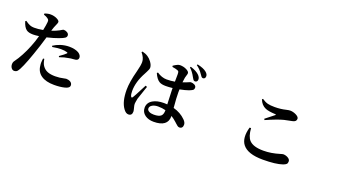

<svg xmlns="http://www.w3.org/2000/svg" viewBox="-43 -1600 4586 2432"><g transform="rotate(20 2250.0 -384.0)"><path d="M152.3 40Q130.9 40 115.2 19Q99.6 -2 99.6 -32.2Q99.6 -50.8 107.4 -66.4Q112.3 -76.2 127 -95.7Q142.6 -117.2 151.4 -131.8Q224.6 -250 277.3 -403.3Q286.1 -429.7 300.8 -481.4Q252.9 -474.6 221.7 -474.6Q161.1 -474.6 130.9 -497.1Q93.8 -524.4 71.3 -599.6L83 -608.4Q121.1 -581.1 147 -570.8Q172.9 -560.5 203.1 -560.5Q254.9 -559.6 323.2 -572.3Q338.9 -646.5 341.8 -685.5Q342.8 -704.1 339.4 -712.4Q335.9 -720.7 323.2 -730.5Q303.7 -746.1 265.6 -758.8L266.6 -773.4Q310.5 -791 346.7 -790Q390.6 -790 429.7 -771.5Q468.8 -752.9 469.7 -732.4Q469.7 -718.8 456.1 -690.4Q437.5 -650.4 426.8 -613.3L422.9 -598.6Q481.4 -618.2 524.4 -641.6Q531.2 -645.5 542 -652.3Q561.5 -664.1 567.4 -664.1Q591.8 -664.1 612.3 -652.3Q639.6 -637.7 639.6 -612.3Q639.6 -591.8 620.1 -577.6Q600.6 -563.5 546.9 -543.9Q485.4 -520.5 394.5 -499Q393.6 -494.1 390.6 -484.4Q368.2 -407.2 355.5 -370.1Q269.5 -106.4 219.7 -13.7Q204.1 14.6 193.4 25.4Q177.7 40 152.3 40ZM689.5 34.2Q578.1 34.2 514.6 -9.8Q451.2 -53.7 443.4 -135.7Q436.5 -171.9 445.3 -232.4L461.9 -233.4Q470.7 -175.8 492.2 -145.5Q519.5 -105.5 563.5 -88.9Q603.5 -73.2 666 -73.2Q724.6 -73.2 783.2 -86.9Q802.7 -91.8 808.6 -91.8Q840.8 -91.8 865.2 -78.1Q892.6 -61.5 892.6 -32.2Q892.6 4.9 829.1 19.5Q770.5 34.2 689.5 34.2ZM630.9 -317.4 622.1 -330.1Q688.5 -376 708 -397.5Q715.8 -406.2 703.1 -411.1Q670.9 -421.9 619.1 -421.9Q575.2 -421.9 503.9 -409.2L498 -423.8Q539.1 -451.2 591.8 -468.8Q650.4 -487.3 707 -487.3Q784.2 -487.3 834 -460Q875 -433.6 875 -399.4Q875 -357.4 813.5 -356.4H812.5Q774.4 -354.5 750 -348.6Q694.3 -340.8 630.9 -317.4Z M1701.2 63.5Q1667 63.5 1635.7 19.5Q1575.2 -62.5 1575.2 -223.6Q1575.2 -327.1 1618.2 -488.3Q1640.6 -573.2 1640.6 -619.1Q1640.6 -674.8 1589.8 -735.4L1599.6 -746.1Q1645.5 -735.4 1676.8 -713.9Q1704.1 -696.3 1729.5 -663.1Q1760.7 -621.1 1760.7 -585.9Q1760.7 -565.4 1738.3 -524.4Q1728.5 -505.9 1722.7 -494.1Q1646.5 -356.4 1646.5 -232.4Q1646.5 -185.5 1657.2 -164.1Q1662.1 -153.3 1668.9 -152.3Q1675.8 -152.3 1682.6 -163.1Q1698.2 -186.5 1751 -290Q1775.4 -336.9 1784.2 -353.5L1805.7 -344.7Q1801.8 -334 1793 -308.6Q1752.9 -192.4 1744.1 -164.1Q1732.4 -105.5 1732.4 -89.8Q1732.4 -71.3 1742.2 -37.1Q1751 -5.9 1751 8.8Q1751 63.5 1701.2 63.5ZM2033.2 42Q1963.9 42 1917 8.8Q1867.2 -27.3 1867.2 -87.9Q1867.2 -156.2 1930.7 -193.4Q1987.3 -226.6 2078.1 -226.6Q2093.8 -226.6 2123 -224.6Q2123 -229.5 2122.1 -239.3Q2116.2 -359.4 2115.2 -418.9V-442.4Q2068.4 -436.5 2023.4 -436.5Q1966.8 -436.5 1937.5 -454.1Q1894.5 -478.5 1862.3 -552.7L1874 -563.5Q1940.4 -518.6 2005.9 -518.6Q2061.5 -518.6 2115.2 -528.3L2116.2 -626Q2116.2 -655.3 2110.4 -665Q2106.4 -671.9 2091.8 -676.8Q2071.3 -685.5 2025.4 -692.4Q2022.5 -693.4 2021.5 -693.4L2018.6 -708Q2075.2 -747.1 2106.4 -747.1Q2154.3 -747.1 2194.3 -726.6Q2233.4 -706.1 2233.4 -684.6Q2233.4 -671.9 2226.6 -652.8Q2219.7 -633.8 2216.8 -618.2Q2212.9 -595.7 2208 -552.7Q2250 -566.4 2291 -585Q2304.7 -590.8 2306.6 -590.8Q2335.9 -590.8 2357.4 -579.1Q2381.8 -565.4 2381.8 -543.9Q2381.8 -521.5 2368.2 -509.8Q2358.4 -502 2320.3 -486.3Q2273.4 -469.7 2203.1 -456.1Q2202.1 -443.4 2202.1 -417Q2202.1 -341.8 2212.9 -225.6Q2213.9 -214.8 2213.9 -210Q2312.5 -183.6 2377.9 -118.2Q2411.1 -86.9 2411.1 -53.7Q2411.1 -29.3 2398.9 -15.6Q2386.7 -2 2367.2 -2Q2352.5 -2 2338.9 -11.7Q2329.1 -18.6 2304.7 -41Q2300.8 -45.9 2297.9 -47.9Q2260.7 -82 2222.7 -105.5V-99.6Q2222.7 42 2033.2 42ZM2003.9 -43.9Q2074.2 -43.9 2101.6 -69.3Q2126 -91.8 2126 -145.5V-147.5Q2079.1 -160.2 2023.4 -160.2Q1979.5 -160.2 1949.2 -143.6Q1915 -125 1915 -95.7Q1915 -70.3 1942.4 -56.6Q1966.8 -43.9 2003.9 -43.9ZM2350.6 -618.2Q2338.9 -619.1 2330.1 -627.9Q2325.2 -634.8 2313.5 -653.3Q2311.5 -658.2 2309.6 -661.1L2308.6 -662.1Q2275.4 -724.6 2232.4 -762.7L2240.2 -774.4Q2323.2 -749 2361.3 -709Q2386.7 -680.7 2385.7 -654.3Q2385.7 -636.7 2375 -627Q2365.2 -618.2 2350.6 -618.2ZM2432.6 -690.4Q2421.9 -690.4 2412.1 -700.2Q2405.3 -707 2392.6 -726.6L2390.6 -729.5Q2353.5 -786.1 2303.7 -820.3L2311.5 -832Q2396.5 -813.5 2434.6 -781.2Q2466.8 -754.9 2464.8 -725.6Q2464.8 -710 2456.1 -700.2Q2447.3 -690.4 2432.6 -690.4Z M3497.1 19.5Q3293.9 19.5 3222.7 -72.3Q3160.2 -153.3 3203.1 -304.7L3222.7 -305.7Q3230.5 -192.4 3275.4 -146.5Q3330.1 -89.8 3465.8 -89.8Q3570.3 -89.8 3680.7 -124Q3711.9 -133.8 3719.7 -133.8Q3752 -133.8 3781.2 -118.2Q3815.4 -99.6 3815.4 -71.3Q3815.4 -47.9 3804.2 -35.6Q3793 -23.4 3761.7 -11.7Q3670.9 19.5 3497.1 19.5ZM3347.7 -459 3338.9 -473.6Q3390.6 -512.7 3455.1 -565.4Q3465.8 -575.2 3450.2 -576.2Q3359.4 -580.1 3315.4 -598.6Q3253.9 -625 3227.5 -695.3L3238.3 -705.1Q3280.3 -676.8 3317.4 -667Q3352.5 -658.2 3412.1 -658.2Q3492.2 -658.2 3562.5 -675.8Q3595.7 -683.6 3613.3 -683.6Q3652.3 -683.6 3692.4 -664.1Q3735.4 -642.6 3735.4 -616.2Q3735.4 -577.1 3684.6 -567.4Q3677.7 -566.4 3665 -563.5Q3608.4 -553.7 3580.1 -545.9Q3501 -526.4 3347.7 -459Z"/></g></svg>

Font: Bpmf GenYo Min B
Style: B
Weight: 700
Foundry: But Ko
Version: Version 1.320